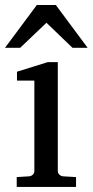

<svg xmlns="http://www.w3.org/2000/svg" viewBox="-32 -740 367 760"><path d="M34.2 0V-39.1L83 -42Q92.3 -43 98.1 -48.8Q104 -54.7 104 -64V-420.9H35.2V-456.1L157.2 -494.1H196.8V-64Q196.8 -54.7 202.9 -48.8Q209 -43 217.8 -42L269 -39.1V0ZM254.9 -550.8 151.9 -649.9 47.9 -550.8H-12.2L113.8 -720.2H189L314.9 -550.8Z"/></svg>

Font: Charis SIL Afr
Style: Regular
Weight: 400
Foundry: SIL International
Version: Version 5.000